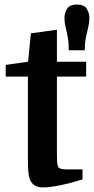

<svg xmlns="http://www.w3.org/2000/svg" viewBox="-20 -810 411 840"><path d="M5 -475V-526L103 -540L115 -664L229 -680V-540H357V-475H229V-148Q229 -114 230 -101.5Q231 -89 234 -81Q237 -75 245 -72Q253 -69 271 -69H341V-25Q283 -7 238.5 1.5Q194 10 168 10Q123 10 110 -27Q106 -39 104 -58Q102 -77 102 -114V-475ZM351 -590H281Q281 -623 276.5 -647Q272 -671 267 -691Q262 -711 262 -732Q262 -750 272.5 -770Q283 -790 317 -790Q349 -790 360 -771Q371 -752 371 -732Q371 -711 366 -691Q361 -671 356 -647Q351 -623 351 -590Z"/></svg>

Font: Domine
Style: Bold
Weight: 700
Designer: Pablo Impallari, Rodrigo Fuenzalida, Brenda Gallo
Foundry: Pablo Impallari, Rodrigo Fuenzalida, Brenda Gallo
Version: Version 2.000